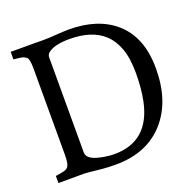

<svg xmlns="http://www.w3.org/2000/svg" viewBox="-134 -885 1018 1028"><g transform="rotate(-20 375.0 -371.0)"><path d="M173.3 -747.6 212.4 -747.1Q234.9 -747.1 254.9 -748L290 -750.5Q343.8 -753.9 362.8 -753.9Q529.8 -753.9 627 -668.9Q731.9 -577.6 731.9 -398.9Q731.9 -212.9 634.3 -102.1Q533.2 12.2 354.5 12.2Q308.1 12.2 270.5 8.3L209 2Q185.1 -0.5 173.3 -0.5L31.2 0V-40.5Q59.1 -44.4 75.7 -48.1Q92.3 -51.8 101.1 -60.5Q115.7 -74.7 115.7 -129.4V-619.6Q115.7 -674.8 104 -685.5Q92.3 -696.3 75.7 -699.2Q59.1 -702.1 31.2 -704.6V-747.6ZM214.8 -106Q214.8 -63 311.5 -47.9Q340.3 -43 366.7 -43Q564.5 -43 608.4 -255.4Q622.6 -325.2 622.6 -411.1Q622.6 -497.1 602.5 -552Q582.5 -606.9 546.4 -640.6Q478.5 -704.6 348.6 -704.6Q265.6 -704.6 228.5 -676.3Q214.8 -665.5 214.8 -648.9Z"/></g></svg>

Font: Metamorphous
Style: Regular
Weight: 400
Designer: James Grieshaber
Foundry: James Grieshaber
Version: Version 1.001